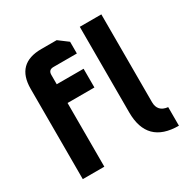

<svg xmlns="http://www.w3.org/2000/svg" viewBox="-166 -898 1055 1065"><g transform="rotate(-30 361.0 -365.0)"><path d="M72 0V-578Q72 -740 234 -740H332L392 -695V-620H242Q210 -620 210 -588V-528H382V-408H210V0ZM480 -192V-740H618V-178Q618 -116 682 -109V10Q480 10 480 -192Z"/></g></svg>

Font: Oxanium
Style: Bold
Weight: 700
Designer: Severin Meyer
Version: Version 2.000